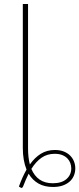

<svg xmlns="http://www.w3.org/2000/svg" viewBox="-20 -743 394 955"><path d="M242.5 168.5Q287 168.5 310.8 147.5Q334.5 126.5 334.5 94.5Q334.5 81 329.8 68Q325 55 315 44.8Q305 34.5 289.5 28.2Q274 22 252 22Q215 22 187 41.2Q159 60.5 136 97Q150.5 132 177 150.2Q203.5 168.5 242.5 168.5ZM119.5 -4.5Q119.5 40.5 128.5 75Q153 40.5 183.2 21.8Q213.5 3 253 3Q278 3 297 10.5Q316 18 328.8 30.8Q341.5 43.5 348 60Q354.5 76.5 354.5 94.5Q354.5 113.5 347.5 130.5Q340.5 147.5 326.5 160Q312.5 172.5 291.8 179.8Q271 187 243.5 187Q201.5 187 171.5 170Q141.5 153 122.5 121Q115.5 135 108.5 150.8Q101.5 166.5 95 184Q92 190.5 89 191.5Q86 192.5 81.5 189.5L74 185Q82.5 161 92 140Q101.5 119 112 100.5Q93.5 55 93.5 -7V-723H119.5Z"/></svg>

Font: Lato ExtraLight
Style: Regular
Weight: 275
Designer: Lukasz Dziedzic with Adam Twardoch and Botio Nikoltchev
Foundry: tyPoland Lukasz Dziedzic
Version: Version 2.015; 2015-08-06; http://www.latofonts.com/